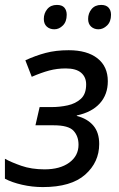

<svg xmlns="http://www.w3.org/2000/svg" viewBox="-21 -750 485 780"><path d="M153 10Q110 10 68.5 0.5Q27 -9 -1 -24V-105Q24 -91 65.5 -76.5Q107 -62 160 -62Q223 -62 260.5 -89.5Q298 -117 298 -162Q298 -197 277.5 -219Q257 -241 197 -241H123L140 -315H189Q222 -315 254 -322Q286 -329 307.5 -348.5Q329 -368 329 -407Q329 -437 308.5 -454.5Q288 -472 246 -472Q211 -472 179 -463.5Q147 -455 108 -438L82 -505Q123 -524 164.5 -535Q206 -546 258 -546Q333 -546 375 -513Q417 -480 417 -420Q417 -366 384.5 -330Q352 -294 291 -281V-279Q334 -268 358 -240Q382 -212 382 -165Q382 -91 325 -40.5Q268 10 153 10ZM379 -631Q361 -631 349 -642Q337 -653 337 -673Q337 -696 351 -713Q365 -730 390 -730Q410 -730 420 -719Q430 -708 430 -690Q430 -662 414 -646.5Q398 -631 379 -631ZM200 -631Q181 -631 169 -642Q157 -653 157 -673Q157 -696 171 -713Q185 -730 210 -730Q231 -730 240.5 -719Q250 -708 250 -690Q250 -662 234.5 -646.5Q219 -631 200 -631Z"/></svg>

Font: BC Sans
Style: Italic
Weight: 400
Italic angle: -12°
Designer: Monotype Design Team
Designer: Province of B.C.
Foundry: Monotype Imaging Inc.
Version: Version 2.000;GOOG;noto-source:20170915:90ef993387c0